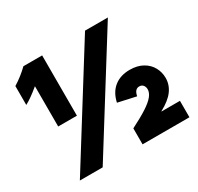

<svg xmlns="http://www.w3.org/2000/svg" viewBox="-150 -887 1102 1067"><g transform="rotate(-30 400.5 -353.5)"><path d="M119.1 -707H239.3V-320.3H119.1V-578.1H118.2Q61 -530.8 25.4 -512.7V-633.8Q76.7 -665.5 119.1 -707ZM514.6 -707H661.1L219.7 0H73.2ZM653.3 -251Q653.3 -266.1 644.8 -277.1Q636.2 -288.1 620.1 -288.1Q590.8 -288.1 583 -246.1L467.8 -271.5Q481 -331.5 520.5 -363Q560.1 -394.5 620.1 -394.5Q668.5 -394.5 702.9 -375Q737.3 -355.5 754.4 -323.7Q771.5 -292 771.5 -255.9Q771.5 -211.9 744.6 -175.3Q717.8 -138.7 658.2 -106.9V-105.5H776.4V0H475.6V-102.5Q540.5 -135.3 579.1 -160.4Q617.7 -185.5 635.5 -207.5Q653.3 -229.5 653.3 -251Z"/></g></svg>

Font: Wanted Sans ExtraBlack
Style: Regular
Weight: 900
Designer: Original Design by Kil Hyung-jin and Kang Hanbin, Wanted Lab, Inc; Hangeul from Source Han Sans by Jang Soo-young and Ka
Foundry: Wanted Lab, Inc.
Version: Version 1.001